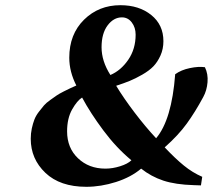

<svg xmlns="http://www.w3.org/2000/svg" viewBox="-20 -700 812 732"><path d="M367.2 -520Q367.2 -466.8 400.9 -414.1Q440.9 -431.2 469 -472.2Q497.1 -513.2 497.1 -567.9Q497.1 -595.2 482.4 -614.5Q467.8 -633.8 444.8 -633.8Q413.1 -633.8 390.1 -603Q367.2 -572.3 367.2 -520ZM235.8 -199.2Q235.8 -136.2 277.3 -96.7Q318.8 -57.1 381.8 -57.1Q409.2 -57.1 438 -66.2Q466.8 -75.2 481 -88.9Q423.3 -136.7 374 -202.9Q324.7 -269 293 -328.1Q274.4 -316.9 255.1 -283Q235.8 -249 235.8 -199.2ZM97.2 -170.9Q97.2 -191.4 101.3 -210.4Q105.5 -229.5 111.1 -244.1Q116.7 -258.8 127.9 -273.4Q139.2 -288.1 147.5 -297.9Q155.8 -307.6 171.6 -318.8Q187.5 -330.1 196.3 -336.2Q205.1 -342.3 222.9 -351.3Q240.7 -360.4 247.3 -363.3Q253.9 -366.2 271 -374Q244.1 -426.8 244.1 -480Q244.1 -569.3 300.3 -624.8Q356.4 -680.2 439 -680.2Q510.3 -680.2 556.6 -642.8Q603 -605.5 603 -543Q603 -513.2 591.8 -488.3Q580.6 -463.4 564.5 -446.8Q548.3 -430.2 522.2 -415.3Q496.1 -400.4 474.6 -391.6Q453.1 -382.8 422.9 -373Q451.2 -326.2 492.7 -271.5Q534.2 -216.8 575.2 -172.9Q634.8 -243.2 647.9 -417Q670.9 -433.6 703.9 -440.4Q736.8 -447.3 761.2 -443.8Q773.9 -418 771.2 -386.5Q768.6 -355 754.9 -330.1Q724.1 -272.9 692.1 -228.8Q660.2 -184.6 607.9 -138.2Q647.5 -96.2 680.7 -69.1Q713.9 -42 751 -25.9L746.1 6.8L719.2 5.9Q648.9 3.9 602.5 -11.5Q556.2 -26.9 518.1 -57.1Q479.5 -24.4 422.1 -6.1Q364.7 12.2 309.1 12.2Q209 12.2 153.1 -41Q97.2 -94.2 97.2 -170.9Z"/></svg>

Font: Linguistics Pro
Style: Bold Italic
Weight: 700
Italic angle: -12°
Designer: Stefan Peev, Context Ltd
Foundry: Stefan Peev, Context Ltd
Version: Version 001.000